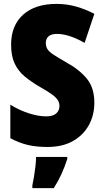

<svg xmlns="http://www.w3.org/2000/svg" viewBox="-20 -744 531 985"><path d="M464 -217Q464 -153 435.5 -101.5Q407 -50 353.5 -20Q300 10 223 10Q168 10 124 0Q80 -10 33 -35V-207Q80 -178 128.5 -162.5Q177 -147 217 -147Q252 -147 268.5 -162Q285 -177 285 -200Q285 -216 277 -229.5Q269 -243 247.5 -259Q226 -275 185 -298Q140 -324 106.5 -352Q73 -380 55 -418.5Q37 -457 37 -515Q37 -613 98.5 -668.5Q160 -724 270 -724Q322 -724 370 -710.5Q418 -697 464 -673L414 -524Q333 -570 273 -570Q242 -570 228.5 -557Q215 -544 215 -524Q215 -506 223 -492.5Q231 -479 254.5 -463.5Q278 -448 322 -423Q390 -385 427 -338.5Q464 -292 464 -217ZM325 72Q312 112 295.5 148.5Q279 185 256 221H146V207Q150 189 154.5 162Q159 135 162 108Q165 81 165 61H325Z"/></svg>

Font: Noto Sans Gujarati Condensed Black
Style: Regular
Weight: 900
Width: 3
Designer: Jelle Bosma - Monotype Design Team, Universal Thirst
Foundry: Monotype Imaging Inc.
Version: Version 2.106; ttfautohint (v1.8.4.7-5d5b)